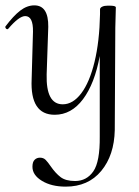

<svg xmlns="http://www.w3.org/2000/svg" viewBox="-31 -415 518 716"><path d="M401 -388 399 -312 397 70Q395 164 346.5 222.5Q298 281 214 281Q161 281 125.5 259.5Q90 238 90 207Q90 189 98 181Q106 173 118 173Q131 173 139 181Q147 189 158 205Q176 231 195 245.5Q214 260 249 260Q292 260 317 224Q342 188 341 94V-206Q322 -103 278.5 -45Q235 13 173 13Q81 13 87 -119L92 -297Q93 -355 63 -355Q40 -355 0 -308Q-2 -306 -4 -306Q-7 -306 -9.5 -309.5Q-12 -313 -11 -316Q19 -356 44.5 -375.5Q70 -395 97 -395Q150 -395 149 -315L143 -138Q140 -26 203 -26Q241 -26 272 -67Q303 -108 321.5 -184Q340 -260 342 -362V-380Q342 -386 350 -390Q358 -394 372 -394Q389 -394 394.5 -392.5Q400 -391 401 -388Z"/></svg>

Font: Cormorant Upright
Style: Regular
Weight: 400
Designer: Christian Thalmann (Catharsis Fonts)
Foundry: Catharsis Fonts
Version: Version 3.302